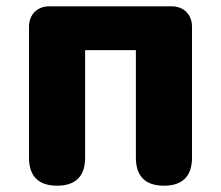

<svg xmlns="http://www.w3.org/2000/svg" viewBox="-20 -589 700 609"><path d="M72 -284V-89C72 -30 102 0 161 0C220 0 250 -30 250 -89V-430H411V-89C411 -30 441 0 500 0C559 0 589 -30 589 -89V-504C589 -543 563 -569 524 -569H330H137C98 -569 72 -543 72 -504Z"/></svg>

Font: GenSenRounded2 TW H
Style: Regular
Weight: 900
Version: Version 2.100;PS 2.1;hotconv 16.6.51;makeotf.lib2.5.65220 DE